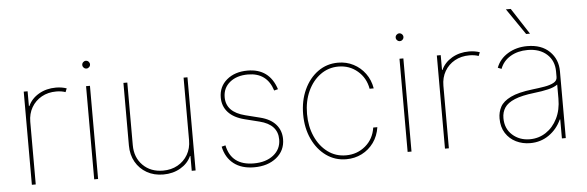

<svg xmlns="http://www.w3.org/2000/svg" viewBox="-50 -943 3422 1120"><g transform="rotate(-5 1661.0 -383.0)"><path d="M96.6 0V-545.5H119.3V-458.8H122.2Q141.3 -501.4 185.2 -527Q229 -552.6 285.5 -552.6Q303.3 -552.6 319.1 -549.9Q334.9 -547.2 348 -542.6L339.5 -521.3Q316.1 -529.8 285.5 -529.8Q237.2 -529.8 199.8 -508.9Q162.3 -487.9 140.8 -451Q119.3 -414.1 119.3 -366.5V0Z M461.6 0V-545.5H484.4V0ZM473 -647.7Q463.8 -647.7 457 -654.5Q450.3 -661.2 450.3 -670.5Q450.3 -679.7 457 -686.4Q463.8 -693.2 473 -693.2Q482.2 -693.2 489 -686.4Q495.7 -679.7 495.7 -670.5Q495.7 -661.2 489 -654.5Q482.2 -647.7 473 -647.7Z M1032.7 -179V-545.5H1055.4V0H1032.7V-86.6H1029.8Q1010.7 -44 966.8 -18.5Q922.9 7.1 866.5 7.1Q811.8 7.1 769.9 -16.7Q728 -40.5 704.2 -82.4Q680.4 -124.3 680.4 -179V-545.5H703.1V-179Q703.1 -106.5 748.6 -61.1Q794 -15.6 866.5 -15.6Q914.8 -15.6 952.2 -36.6Q989.7 -57.5 1011.2 -94.5Q1032.7 -131.4 1032.7 -179Z M1575.3 -430.4 1552.6 -424.7Q1519.2 -531.2 1407.7 -531.2Q1342.3 -531.2 1301.8 -498Q1261.4 -464.8 1261.4 -410.5Q1261.4 -323.2 1372.2 -295.5L1457.4 -274.1Q1517.4 -259.2 1548.5 -223.7Q1579.5 -188.2 1579.5 -137.8Q1579.5 -71 1528.8 -29.8Q1478 11.4 1397.7 11.4Q1324.9 11.4 1278.8 -24.1Q1232.6 -59.7 1218.8 -125L1241.5 -130.7Q1266 -11.4 1397.7 -11.4Q1468.8 -11.4 1512.8 -46.2Q1556.8 -81 1556.8 -137.8Q1556.8 -225.1 1451.7 -251.4L1366.5 -272.7Q1303.6 -288.4 1271.1 -323.9Q1238.6 -359.4 1238.6 -410.5Q1238.6 -474.8 1285.9 -514.4Q1333.1 -554 1407.7 -554Q1535.2 -554 1575.3 -430.4Z M1937.5 11.4Q1871.4 11.4 1819.8 -25.7Q1768.1 -62.9 1738.5 -126.8Q1708.8 -190.7 1708.8 -271.3Q1708.8 -351.2 1738.3 -415.3Q1767.8 -479.4 1819.4 -516.7Q1871.1 -554 1937.5 -554Q1986.5 -554 2027.5 -532.8Q2068.5 -511.7 2096.2 -473.9Q2123.9 -436.1 2132.1 -386.4H2108Q2096.9 -450.6 2049.5 -490.9Q2002.1 -531.2 1937.5 -531.2Q1878.9 -531.2 1832.2 -497.3Q1785.5 -463.4 1758.5 -404.7Q1731.5 -345.9 1731.5 -271.3Q1731.5 -198.9 1757.6 -139.9Q1783.7 -81 1830.3 -46.2Q1876.8 -11.4 1937.5 -11.4Q2002.8 -11.4 2051.1 -51.8Q2099.4 -92.3 2109.4 -159.1H2133.5Q2125.7 -107.6 2098 -69.2Q2070.3 -30.9 2028.8 -9.8Q1987.2 11.4 1937.5 11.4Z M2296.9 0V-545.5H2319.6V0ZM2308.2 -647.7Q2299 -647.7 2292.3 -654.5Q2285.5 -661.2 2285.5 -670.5Q2285.5 -679.7 2292.3 -686.4Q2299 -693.2 2308.2 -693.2Q2317.5 -693.2 2324.2 -686.4Q2331 -679.7 2331 -670.5Q2331 -661.2 2324.2 -654.5Q2317.5 -647.7 2308.2 -647.7Z M2515.6 0V-545.5H2538.4V-458.8H2541.2Q2560.4 -501.4 2604.2 -527Q2648.1 -552.6 2704.5 -552.6Q2722.3 -552.6 2738.1 -549.9Q2753.9 -547.2 2767 -542.6L2758.5 -521.3Q2735.1 -529.8 2704.5 -529.8Q2656.2 -529.8 2618.8 -508.9Q2581.3 -487.9 2559.8 -451Q2538.4 -414.1 2538.4 -366.5V0Z M3014.2 11.4Q2969.5 11.4 2931.6 -7.1Q2893.8 -25.6 2870.9 -61.1Q2848 -96.6 2848 -147.7Q2848 -184.7 2864.5 -215.4Q2881 -246.1 2925.6 -267.9Q2970.2 -289.8 3054 -299.7Q3091.6 -304 3125 -309.7Q3158.4 -315.3 3179.3 -326.7Q3200.3 -338.1 3200.3 -359.4V-392Q3200.3 -454.9 3158 -493.1Q3115.8 -531.2 3045.5 -531.2Q2987.9 -531.2 2945 -505.9Q2902 -480.5 2884.9 -434.7L2863.6 -443.2Q2882.8 -494.3 2932.2 -524.1Q2981.5 -554 3045.5 -554Q3128.6 -554 3175.8 -507.6Q3223 -461.3 3223 -392V0H3200.3V-110.8H3197.4Q3171.9 -55.4 3123.9 -22Q3076 11.4 3014.2 11.4ZM3014.2 -11.4Q3066.1 -11.4 3108.3 -39.2Q3150.6 -67.1 3175.4 -117Q3200.3 -166.9 3200.3 -233V-315.3Q3180 -300.4 3144.7 -292.1Q3109.4 -283.7 3062.5 -278.4Q2989.3 -269.9 2947.4 -252.5Q2905.5 -235.1 2888.1 -208.8Q2870.7 -182.5 2870.7 -147.7Q2870.7 -85.9 2912.1 -48.7Q2953.5 -11.4 3014.2 -11.4ZM3068.2 -625H3045.5L2940.3 -778.4H2968.8Z"/></g></svg>

Font: Inter UI Thin
Style: Regular
Weight: 100
Designer: Rasmus Andersson
Foundry: rsms
Version: 3.2;8d6f07862